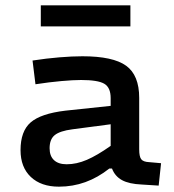

<svg xmlns="http://www.w3.org/2000/svg" viewBox="-20 -691 654 720"><path d="M502 -324V-131Q502 -104 509.5 -94Q517 -84 539 -83L584 -79L575 5L512 1Q464 -1 437.5 -15.5Q411 -30 400 -59H390Q347 -25 300 -8Q253 9 201 9Q134 9 95.5 -27.5Q57 -64 57 -128Q57 -199 95 -232Q133 -265 225 -276L395 -294V-323Q395 -363 371 -377Q347 -391 284 -391Q255 -391 210 -387Q165 -383 113 -375L102 -464Q154 -472 202.5 -476Q251 -480 289 -480Q404 -480 453 -444.5Q502 -409 502 -324ZM166 -135Q166 -106 182.5 -90.5Q199 -75 230 -75Q267 -75 305.5 -91.5Q344 -108 395 -144V-225L251 -206Q205 -200 185.5 -184.5Q166 -169 166 -135ZM469 -592H133V-671H469Z"/></svg>

Font: Intel One Mono Medium
Style: Regular
Weight: 500
Monospace: yes
Designer: Fred Shallcrass
Foundry: Frere-Jones Type LLC
Version: Version 1.400;hotconv 1.1.0;makeotfexe 2.6.0;FJTRelease1.4